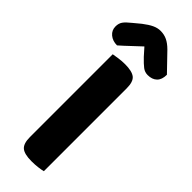

<svg xmlns="http://www.w3.org/2000/svg" viewBox="-292 -860 887 887"><g transform="rotate(45 151.0 -417.0)"><path d="M154 7Q107 7 88.5 -9Q70 -25 70 -67V-608Q81 -610 101.5 -613Q122 -616 143 -616Q188 -616 207.5 -601Q227 -586 227 -542V-1Q216 2 196 4.5Q176 7 154 7ZM148 -737Q125 -716 101.5 -693.5Q78 -671 55 -651Q26 -651 7 -667Q-12 -683 -12 -708Q-12 -728 -2.5 -741.5Q7 -755 31 -774L66 -803Q92 -823 111.5 -832Q131 -841 150 -841Q174 -841 193.5 -831.5Q213 -822 233 -802L314 -718Q314 -686 297.5 -670Q281 -654 252 -654Q233 -654 218 -665.5Q203 -677 180 -701Z"/></g></svg>

Font: Baloo Tammudu 2
Style: Bold
Weight: 700
Designer: Maithili Shingre, Omkar Shende and Ek Type
Foundry: Ek Type
Version: Version 1.640;hotconv 1.0.111;makeotfexe 2.5.65597; ttfautoh